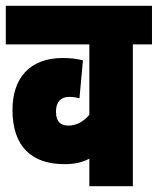

<svg xmlns="http://www.w3.org/2000/svg" viewBox="-20 -642 544 662"><path d="M504 -489V-622H0V-489H288V-246C269 -224 245 -209 216 -209C193 -209 173 -218 173 -258C173 -290 190 -308 218 -308C233 -308 243 -306 254 -303L266 -434C241 -440 222 -442 196 -442C81 -442 23 -371 23 -263C23 -135 91 -76 202 -76C235 -76 262 -81 288 -95V0H438V-489Z"/></svg>

Font: Noto Sans ExtraCondensed Black
Style: Italic
Weight: 900
Width: 2
Italic angle: -12°
Designer: Monotype Design Team
Foundry: Monotype Imaging Inc.
Version: Version 2.013